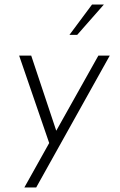

<svg xmlns="http://www.w3.org/2000/svg" viewBox="-20 -635 527 843"><path d="M462 -391 139 188H87L196 -7L64 -391H117L227 -61L412 -391ZM319 -482H285L384 -615H436Z"/></svg>

Font: Josefin Sans Light
Style: Italic
Weight: 300
Italic angle: -7°
Designer: Santiago Orozco
Foundry: Typemade
Version: Version 2.000